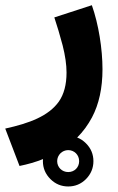

<svg xmlns="http://www.w3.org/2000/svg" viewBox="-50 -357 442 722"><path d="M23.4 267.1C54.7 260.7 84 252.4 111.8 241.2C111.3 243.7 111.3 246.6 111.3 249C111.3 274.9 120.6 297.4 139.6 316.4C158.2 335 180.7 344.2 206.5 344.2C232.4 344.2 254.9 335 273.4 316.4C292 297.4 301.3 274.9 301.3 249C301.3 223.1 292 200.7 273.4 182.1C263.2 171.9 252.4 164.6 240.2 160.2C262.2 138.2 280.8 112.8 295.9 84.5C322.3 34.7 335.4 -25.9 335.4 -96.7C335.4 -173.3 320.8 -265.6 295.4 -337.4L154.3 -291.5C165 -259.8 175.3 -224.6 185.5 -186.5C195.3 -147.9 200.2 -113.8 200.2 -84C200.2 -38.6 190.4 -2.4 171.4 24.9C132.8 79.1 61.5 106.4 -30.3 126.5ZM165 249C165 226.1 183.6 207.5 206.5 207.5C229.5 207.5 247.6 225.6 247.6 249C247.6 272.5 230 290 206.5 290C183.1 290 165 272 165 249Z"/></svg>

Font: Vazirmatn Black
Style: Regular
Weight: 900
Designer: Saber Rastikerdar
Foundry: Saber Rastikerdar
Version: Version 33.003